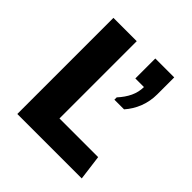

<svg xmlns="http://www.w3.org/2000/svg" viewBox="-184 -829 969 969"><g transform="rotate(45 300.0 -345.0)"><path d="M84 0V-686H250.5V-134.5H526.5L544 0ZM379.5 -397.5V-414Q408.5 -445.5 424 -478.5Q439.5 -511.5 440 -548H378.5V-690.5H513.5V-570Q513.5 -520.5 496.5 -476.5Q479.5 -432.5 448.5 -397.5Z"/></g></svg>

Font: Chivo Mono Medium
Style: Regular
Weight: 500
Monospace: yes
Designer: Hector Gatti
Foundry: Omnibus-Type
Version: Version 1.008